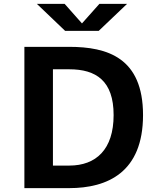

<svg xmlns="http://www.w3.org/2000/svg" viewBox="-20 -972 818 992"><path d="M106 0H337C535.5 0 719 -81.5 719 -377.5C719 -673.5 535.5 -730 337 -730H106ZM170.5 -952H314L403.5 -851L493.5 -952H636.5L490 -812.5H316.5ZM253.5 -116.5V-614H338C476 -614 567 -555 567 -377.5C567 -199.5 476 -116.5 338 -116.5Z"/></svg>

Font: Monaspace Neon Wide
Style: Bold
Weight: 700
Width: 7
Designer: Riley Cran & the Lettermatic Team
Foundry: Lettermatic
Version: Version 1.000 (Monaspace Neon)